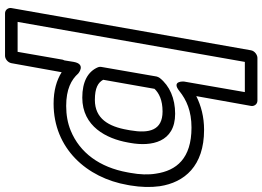

<svg xmlns="http://www.w3.org/2000/svg" viewBox="-160 -655 1043 763"><g transform="rotate(90 361.5 -273.5)"><path d="M715 -259 717 -270C724 -312 725 -351 720 -387C705 -485 640 -563 496 -563C444 -563 400 -551 362 -532L401 -750C403 -761 395 -775 380 -775H210C199 -775 183 -765 180 -750L12 203C10 214 18 228 33 228H202C213 228 228 218 231 203L267 3C299 23 339 35 392 35C570 35 687 -97 715 -259ZM342 -465C377 -493 421 -513 487 -513C610 -513 658 -453 670 -372C675 -342 674 -308 667 -270L665 -259C645 -148 587 -69 499 -33C470 -21 437 -15 401 -15C335 -15 297 -35 272 -63C272 -63 235 -95 226 -45L220 -8C217 -2 217 0 217 0L186 178H67L226 -725H346L304 -483C304 -483 300 -431 342 -465ZM368 -79C483 -79 531 -176 546 -259L548 -270C563 -353 546 -448 432 -448C371 -448 321 -426 290 -387C287 -383 285 -378 284 -374L246 -155C245 -150 246 -145 247 -142C264 -101 305 -79 368 -79ZM377 -129C329 -129 308 -142 297 -162L333 -366C350 -384 378 -398 423 -398C498 -398 511 -345 498 -270L496 -259C483 -183 451 -129 377 -129Z"/></g></svg>

Font: Asimov
Style: XWidOuIt
Weight: 500
Designer: Google
Version: Version 2.000980; 2014